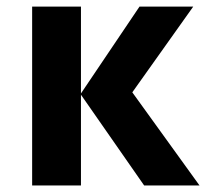

<svg xmlns="http://www.w3.org/2000/svg" viewBox="-20 -566 629 586"><path d="M405.8 -545.9H569.8L383.8 -284.2L588.9 0H419.9L227.1 -276.9V0H78.1V-545.9H227.1V-280.8Z"/></svg>

Font: Droid Sans
Style: Bold
Weight: 700
Foundry: Ascender Corporation
Version: Version 1.00 build 112